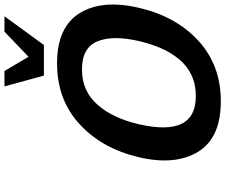

<svg xmlns="http://www.w3.org/2000/svg" viewBox="-96 -920 1028 877"><g transform="rotate(-90 418.5 -481.0)"><path d="M783.2 -975.1 651.9 -794.9H512.2L462.9 -975.1H533.2L598.1 -865.2L712.9 -975.1ZM821.8 -360.8Q782.7 -192.4 672.9 -90.8Q560.5 13.2 395 13.2Q227.5 13.2 164.1 -90.8Q100.6 -195.3 139.2 -360.8Q178.2 -527.8 289.1 -630.9Q401.4 -734.9 567.9 -734.9Q734.4 -734.9 797.9 -630.9Q860.8 -527.8 821.8 -360.8ZM669.9 -360.8Q697.3 -480.5 668.9 -549.8Q640.1 -621.1 540 -621.1Q441.4 -621.1 378.9 -549.8Q316.9 -479 290 -360.8Q230 -99.6 419.9 -101.1Q472.2 -101.1 514.6 -121.1Q557.1 -141.1 586.9 -177.5Q616.7 -213.9 636.7 -259Q656.7 -304.2 669.9 -360.8Z"/></g></svg>

Font: Perun
Style: Bold Italic
Weight: 700
Italic angle: -12°
Foundry: Copyright (c) Stefan Peev, Context Ltd, 2016
Version: Version 001.000